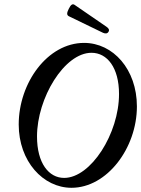

<svg xmlns="http://www.w3.org/2000/svg" viewBox="-20 -880 671 913"><path d="M470 -724C481 -719 491 -720 496 -729C501 -737 498 -745 486 -753L336 -856C326 -864 317 -859 307 -838C298 -820 296 -809 307 -803ZM320 13C489 13 631 -176 631 -374C631 -550 518 -676 380 -676C206 -676 69 -486 69 -288C69 -113 185 13 320 13ZM285 -34C212 -34 156 -104 156 -231C156 -414 286 -629 415 -629C490 -629 546 -558 546 -433C546 -245 412 -34 285 -34Z"/></svg>

Font: Junicode Two Beta SemiCondensed Medium
Style: Italic
Weight: 500
Width: 4
Italic angle: -10°
Version: Version 1.063